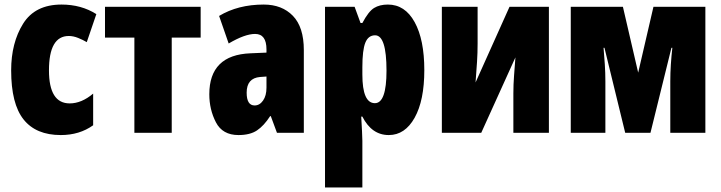

<svg xmlns="http://www.w3.org/2000/svg" viewBox="-20 -583 3166 843"><path d="M389 -33V-172Q338 -129 286 -129Q195 -129 195 -274Q195 -425 282 -425Q302 -425 323 -416.5Q344 -408 361 -398L403 -521Q337 -563 250 -563Q134 -563 81.5 -479Q29 -395 29 -274Q29 -127 83.5 -58.5Q138 10 247 10Q329 10 389 -33Z M861 -553H441V-418H570V0H734V-418H861Z M1150 -198Q1150 -163 1135 -141.5Q1120 -120 1098 -120Q1063 -120 1063 -176Q1063 -240 1122 -245L1150 -247ZM942 -513 984 -392Q1055 -434 1100 -434Q1150 -434 1150 -366V-352L1080 -349Q899 -342 899 -169Q899 -102 928 -46Q957 10 1027 10Q1078 10 1108.5 -10.5Q1139 -31 1166 -73H1169L1196 0H1314V-363Q1314 -464 1266 -513.5Q1218 -563 1138 -563Q1025 -563 942 -513Z M1677 -273Q1677 -130 1626 -130Q1571 -130 1571 -256V-288Q1571 -363 1584 -395.5Q1597 -428 1627 -428Q1677 -428 1677 -273ZM1571 -482H1563L1537 -553H1407V240H1571V35Q1571 20 1569.5 -6.5Q1568 -33 1566 -71H1571Q1612 10 1687 10Q1758 10 1800.5 -66Q1843 -142 1843 -275Q1843 -409 1800.5 -486Q1758 -563 1683 -563Q1647 -563 1622.5 -548Q1598 -533 1571 -482Z M1920 -553V0H2093L2243 -331Q2240 -290 2237 -251Q2234 -212 2234 -173V0H2390V-553H2217L2068 -221Q2072 -275 2074.5 -312.5Q2077 -350 2077 -392V-553Z M2849 -553 2782 -264 2715 -553H2486V0H2638V-225Q2638 -264 2635.5 -300.5Q2633 -337 2630 -373H2634L2725 0H2836L2928 -373H2932Q2928 -339 2925.5 -300.5Q2923 -262 2923 -226V0H3077V-553Z"/></svg>

Font: Noto Sans Display Condensed Black
Style: Regular
Weight: 900
Width: 3
Designer: Monotype Design team
Foundry: Monotype Imaging Inc.
Version: 1.000